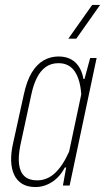

<svg xmlns="http://www.w3.org/2000/svg" viewBox="-20 -749 424 775"><path d="M123 6Q91 6 69.5 -7Q48 -20 37 -44Q26 -68 25 -99.5Q24 -131 32 -167L76 -367Q88 -423 108.5 -456.5Q129 -490 156.5 -505.5Q184 -521 216 -521Q258 -521 283.5 -497.5Q309 -474 317 -430H321L344 -515H370L261 0H234L247 -73H242Q221 -34 189.5 -14Q158 6 123 6ZM130 -21Q170 -21 201.5 -50Q233 -79 259 -137L308 -368Q304 -428 281.5 -461Q259 -494 216 -494Q186 -494 164.5 -478.5Q143 -463 129 -435Q115 -407 107 -370L62 -162Q53 -117 57 -85.5Q61 -54 79 -37.5Q97 -21 130 -21ZM256 -593 352 -729H384L288 -593Z"/></svg>

Font: Hubot Sans Condensed ExtraLight
Style: Italic
Weight: 200
Width: 3
Italic angle: -12.0243°
Designer: Deni Anggara
Foundry: GitHub, Inc., Subsidiary of Microsoft Corporation
Version: Version 2.000